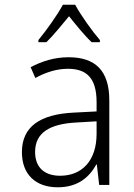

<svg xmlns="http://www.w3.org/2000/svg" viewBox="-20 -785 570 815"><path d="M143 -615V-606H177C207 -635 243 -680 273 -716C303 -679 337 -636 369 -606H404V-615C372 -652 323 -720 299 -765H247C224 -722 177 -656 143 -615ZM225 10C309 10 358 -31 389 -87H391L401 0H444V-359C444 -486 384 -542 271 -542C210 -542 159 -525 110 -500L130 -454C176 -479 222 -493 268 -493C346 -493 390 -456 390 -351V-312L293 -307C152 -300 73 -249 73 -139C73 -45 131 10 225 10ZM235 -39C171 -39 129 -72 129 -140C129 -221 190 -259 304 -265L390 -270V-217C390 -104 329 -39 235 -39Z"/></svg>

Font: Noto Sans Mono Condensed Light
Style: Regular
Weight: 300
Width: 3
Designer: Monotype Design Team
Foundry: Monotype Imaging Inc.
Version: Version 2.014